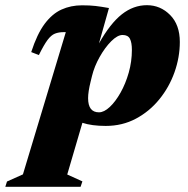

<svg xmlns="http://www.w3.org/2000/svg" viewBox="-108 -471 726 741"><path d="M210 229 203 250H-87.5L-81 229.5L-19.5 202L146 -347H138.5Q118.5 -347 104 -341.2Q89.5 -335.5 75.5 -316.8Q61.5 -298 42 -258.5L12.5 -270Q35 -339.5 64.2 -378.8Q93.5 -418 129.5 -434.2Q165.5 -450.5 208.5 -450.5Q239 -450.5 260.5 -448Q282 -445.5 312.5 -440L274 -303.5Q317.5 -380.5 362.2 -415.8Q407 -451 459 -451Q511 -451 548.5 -413.2Q586 -375.5 586 -309Q586 -250 565.5 -192.2Q545 -134.5 507 -87.8Q469 -41 416.5 -13Q364 15 300 15Q246.5 15 210 3L151.5 202.5ZM242 -157Q232 -117 232 -92Q232 -37.5 274 -37.5Q293.5 -37.5 315.5 -58Q337.5 -78.5 357 -113Q376.5 -147.5 388.8 -190.5Q401 -233.5 401 -278.5Q401 -306.5 393.5 -321.2Q386 -336 365 -336Q345.5 -336 321.2 -311.8Q297 -287.5 276.5 -251Q256 -214.5 247 -177.5Z"/></svg>

Font: Newsreader Text ExtraBold
Style: Italic
Weight: 800
Italic angle: -17°
Designer: Hugues Gentile
Foundry: Production Type
Version: Version 1.001